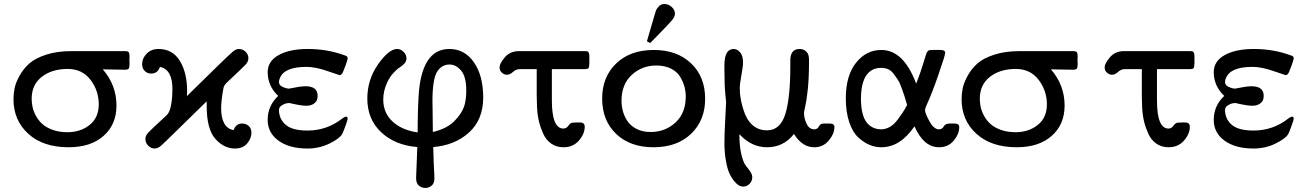

<svg xmlns="http://www.w3.org/2000/svg" viewBox="-20 -726 6492 953"><path d="M46.9 -233.9Q46.9 -260.7 52.5 -288.3Q58.1 -315.9 77.1 -350.3Q96.2 -384.8 125.5 -410.9Q154.8 -437 209 -454.6Q263.2 -472.2 334 -472.2H600.1Q615.2 -472.2 619.1 -466.6Q623 -460.9 623 -442.9Q623 -439.9 622.6 -435.1Q622.1 -430.2 622.1 -427Q622.1 -423.8 622.6 -418.5Q623 -413.1 623 -410.2Q623 -392.1 619.1 -386Q615.2 -379.9 600.1 -379.9Q512.2 -380.9 490.2 -381.8Q558.1 -303.7 558.1 -202.1Q558.1 -107.9 494.1 -51.5Q430.2 4.9 320.8 4.9Q193.8 4.9 120.4 -62Q46.9 -128.9 46.9 -233.9ZM137.2 -235.8Q137.2 -215.8 141.6 -194.8Q146 -173.8 158.4 -150.9Q170.9 -127.9 190.4 -110.4Q210 -92.8 241.9 -81.3Q273.9 -69.8 314.9 -69.8Q379.9 -69.8 425 -106Q470.2 -142.1 470.2 -208Q470.2 -275.9 429.2 -329.8Q388.2 -383.8 315.9 -383.8Q237.8 -383.8 187.5 -344.7Q137.2 -305.7 137.2 -235.8Z M685.5 -407.2Q685.5 -437 708.3 -460Q731 -482.9 766.6 -482.9Q836.4 -482.9 872.6 -424.1Q908.7 -365.2 908.7 -273.9Q908.7 -270 908.2 -262Q907.7 -253.9 907.7 -249Q969.7 -309.1 1048.8 -387.2Q1122.1 -459 1137 -470.9Q1151.9 -482.9 1166 -482.9Q1184.1 -482.9 1198.5 -469.5Q1212.9 -456.1 1212.9 -437Q1212.9 -419.9 1198.7 -405Q1184.6 -390.1 1109.9 -319.8Q1093.8 -305.7 1089.8 -292Q1088.9 -288.1 1087.9 -282.2Q1078.1 -226.1 1077.6 -189.9Q1077.6 -91.8 1139.6 -80.1Q1150.9 -113.3 1182.6 -112.8Q1200.7 -112.8 1214.4 -100.8Q1228 -88.9 1228 -66.9Q1228 -39.1 1206.8 -13.9Q1185.5 11.2 1146 11.2Q1091.8 11.2 1048.8 -36.9Q1005.9 -85 1005.9 -200.2V-223.1Q949.7 -168 874 -94.2Q793.9 -15.1 778.3 -2Q762.7 11.2 747.6 11.2Q729.5 11.2 715.6 -2.9Q701.7 -17.1 701.7 -36.1Q701.7 -52.2 714.8 -66.7Q728 -81.1 804.7 -151.9Q805.7 -151.9 807.6 -153.8Q809.6 -155.8 815.2 -164.3Q820.8 -172.9 824.7 -185.5Q828.6 -198.2 832.3 -224.1Q835.9 -250 835.9 -284.2Q835.9 -381.3 773.9 -394Q762.7 -360.8 730 -360.8Q711.9 -360.8 698.7 -373.5Q685.5 -386.2 685.5 -407.2Z M1308.6 -130.9Q1308.6 -200.7 1360.8 -250Q1309.1 -298.8 1308.6 -367.2Q1308.6 -422.4 1363 -452.6Q1417.5 -482.9 1507.8 -482.9Q1605 -482.9 1690.9 -451.2Q1706.1 -447.3 1705.6 -437Q1705.6 -433.1 1702.1 -422.1Q1698.7 -411.1 1694.8 -400.1Q1690.9 -389.2 1686.5 -378.9L1682.6 -369.1Q1675.8 -353 1665.5 -353Q1663.6 -353 1604.7 -373.5Q1545.9 -394 1500.5 -394Q1389.6 -394 1368.7 -336.9Q1364.7 -328.1 1364.7 -318.8Q1364.7 -302.7 1383.3 -294.4Q1401.9 -286.1 1415.5 -286.1Q1417.5 -286.1 1430.7 -289.1Q1443.8 -292 1462.9 -294.9Q1481.9 -297.9 1496.6 -297.9Q1556.6 -297.9 1556.6 -250Q1556.6 -240.2 1553.7 -230.7Q1550.8 -221.2 1537.4 -211.2Q1523.9 -201.2 1500.7 -201.2Q1477.5 -201.2 1446.8 -208L1415.5 -214.8Q1410.6 -214.8 1400.6 -212.9Q1390.6 -210.9 1377.7 -202.4Q1364.7 -193.8 1364.7 -180.2Q1364.7 -138.2 1394.5 -109.9Q1427.7 -77.6 1506.8 -78.1Q1604 -78.1 1680.7 -139.2Q1691.9 -147 1697.8 -147Q1705.6 -147 1705.6 -136.2Q1705.6 -130.4 1693.6 -98.1Q1681.6 -65.9 1678.7 -61Q1665.5 -38.1 1615.2 -13.4Q1564.9 11.2 1505.9 11.2Q1416 11.2 1362.3 -27.8Q1308.6 -66.9 1308.6 -130.9Z M1803.2 -236.8Q1803.2 -331.1 1856.7 -407Q1910.2 -482.9 1951.2 -482.9Q1969.2 -482.9 1983.4 -468.5Q1997.6 -454.1 1997.6 -436Q1997.6 -421.9 1987.5 -410.9Q1977.5 -399.9 1963.9 -391.4Q1950.2 -382.8 1932.4 -363.5Q1914.6 -344.2 1901.4 -315.9Q1882.3 -274.9 1882.3 -231.9Q1882.3 -166 1928.2 -123Q1974.1 -80.1 2053.2 -68.8V-112.8Q2055.2 -256.8 2063.5 -307.1Q2090.3 -482.9 2210.4 -482.9Q2286.6 -482.9 2332.5 -416.5Q2378.4 -350.1 2378.4 -242.2Q2378.4 -132.3 2308.3 -68.6Q2238.3 -4.9 2130.4 3.9Q2131.3 45.9 2132.8 81.5Q2134.3 117.2 2135.3 134.5Q2136.2 151.9 2136.2 159.2Q2136.2 184.1 2122.3 195.6Q2108.4 207 2091.3 207Q2074.2 207 2059.8 196Q2045.4 185.1 2045.4 158.2Q2045.4 152.3 2045.9 140.6Q2046.4 128.9 2047.9 93Q2049.3 57.1 2051.3 3.9Q1941.4 -4.9 1872.3 -69.3Q1803.2 -133.8 1803.2 -236.8ZM2126.5 -223.1Q2126.5 -216.3 2127.4 -170.2Q2128.4 -124 2128.4 -70.8Q2197.3 -86.9 2234.4 -124Q2271.5 -161.1 2284.2 -199.2Q2293.9 -229 2294.4 -274.9Q2294.4 -345.7 2268.8 -375.7Q2243.2 -405.8 2211.4 -405.8Q2171.4 -405.8 2148.4 -368.2Q2126.5 -329.1 2126.5 -223.1Z M2459.5 -392.1Q2459.5 -410.2 2485.4 -441.2Q2511.2 -472.2 2556.2 -472.2H2879.4Q2890.6 -472.2 2894 -471.7Q2897.5 -471.2 2901.4 -465.6Q2905.3 -460 2905.3 -448.2V-416Q2905.3 -393.1 2901.4 -387.9Q2897.5 -382.8 2878.4 -382.8H2719.2V-228Q2719.2 -87.9 2776.4 -87.9Q2791.5 -87.9 2801.3 -102.1Q2811 -116.2 2822.3 -117.2Q2830.1 -118.2 2845.2 -118.2H2858.4Q2882.3 -118.2 2882.3 -97.2Q2882.3 -61 2853.3 -28.1Q2824.2 4.9 2777.3 4.9Q2741.2 4.9 2715.3 -13.7Q2689.5 -32.2 2676.3 -62.5Q2663.1 -92.8 2657.7 -112.8Q2652.3 -132.8 2649.4 -153.8Q2644.5 -184.6 2644 -249V-382.8H2560.1Q2541 -382.8 2526.1 -368.9Q2511.2 -355 2496.1 -355Q2481.9 -355 2470.7 -365.5Q2459.5 -376 2459.5 -392.1Z M2968.8 -236.8Q2968.8 -343.8 3038.3 -410.9Q3107.9 -478 3225.1 -478Q3340.3 -478 3410.2 -411.6Q3480 -345.2 3480 -235.8Q3480 -128.9 3410.4 -62Q3340.8 4.9 3223.6 4.9Q3107.4 4.9 3038.1 -61.5Q2968.8 -127.9 2968.8 -236.8ZM3064.9 -226.1Q3064.9 -201.2 3071.3 -176Q3077.6 -150.9 3093.3 -126.5Q3108.9 -102.1 3138.9 -86.4Q3168.9 -70.8 3210 -70.8Q3281.7 -70.8 3332.8 -117.9Q3383.8 -165 3383.8 -247.1Q3383.8 -272 3377 -296.9Q3370.1 -321.8 3355 -346.4Q3339.8 -371.1 3309.3 -386Q3278.8 -400.9 3237.8 -400.9Q3166 -400.9 3115.5 -354Q3064.9 -307.1 3064.9 -226.1ZM3190.9 -521Q3192.9 -528.8 3227.1 -645Q3232.9 -665 3235.8 -673.6Q3238.8 -682.1 3249.8 -694.1Q3260.7 -706.1 3277.8 -706.1Q3297.9 -706.1 3314 -691.4Q3330.1 -676.8 3330.1 -658.2Q3330.1 -644 3316.9 -627.4Q3303.7 -610.8 3252.9 -559.1Q3225.1 -530.3 3207 -512.2Z M3575.7 -18.1Q3575.7 -58.1 3579.8 -134.5Q3584 -210.9 3584 -219.2Q3584 -223.1 3579.8 -263.7Q3575.7 -304.2 3575.7 -380.9V-402.8Q3575.7 -482.9 3621.6 -482.9Q3638.7 -482.9 3653.3 -466.6Q3668 -450.2 3668 -416Q3668 -394 3659.9 -352.5Q3651.9 -311 3651.9 -288.1Q3651.9 -245.1 3664.8 -199Q3677.7 -152.8 3692.9 -130.9Q3727.1 -79.1 3786.6 -79.1Q3852.5 -79.1 3877.7 -158.9Q3902.8 -238.8 3902.8 -398.9V-418.9Q3899.9 -482.9 3948.7 -482.9Q3975.6 -482.9 3989.7 -460Q3995.6 -448.7 3995.6 -423.8Q3995.6 -337.9 3989.3 -280.5Q3982.9 -223.1 3976.8 -198Q3970.7 -172.9 3970.7 -165Q3970.7 -139.2 3983.6 -111.6Q3996.6 -84 4022 -84Q4037.1 -84 4044.4 -98.4Q4051.8 -112.8 4068.8 -112.8H4098.6Q4121.6 -112.8 4121.6 -96.2Q4121.6 -62 4093.8 -28.6Q4065.9 4.9 4021 4.9Q3961.9 4.9 3920.9 -61Q3869.1 4.9 3787.6 4.9Q3709.5 4.9 3649.9 -60.1Q3649.9 0 3659.9 41Q3669.9 82 3681.9 96.4Q3693.8 110.8 3703.9 125.5Q3713.9 140.1 3713.9 153.8Q3713.9 172.9 3700.4 186.5Q3687 200.2 3668 200.2Q3659.2 200.2 3648.4 194.6Q3637.7 189 3624.3 173.1Q3610.8 157.2 3600.3 134Q3589.8 110.8 3582.8 70.8Q3575.7 30.8 3575.7 -18.1Z M4178.2 -237.8Q4178.2 -350.6 4228.8 -414.3Q4279.3 -478 4354.5 -478Q4465.3 -478 4527.3 -311Q4539.6 -340.8 4548.8 -368.4Q4558.1 -396 4562.7 -411.4Q4567.4 -426.8 4571.8 -440.9Q4576.2 -455.1 4578.4 -460.9Q4580.6 -466.8 4584.5 -471.4Q4588.4 -476.1 4592.8 -477.1Q4597.2 -478 4605.5 -478H4648.4Q4671.4 -478 4671.4 -463.9Q4671.4 -451.7 4637.9 -355.2Q4604.5 -258.8 4579.6 -205.1Q4571.8 -189 4571.3 -180.2Q4571.3 -164.1 4593.3 -124Q4615.2 -84 4641.1 -84Q4656.2 -84 4664.3 -98.4Q4672.4 -112.8 4693.4 -112.8H4718.3Q4741.2 -112.8 4741.2 -95.2Q4741.2 -61 4713.9 -28.1Q4686.5 4.9 4641.1 4.9Q4564.9 4.9 4519.5 -98.1H4518.6Q4447.8 4.9 4354.5 4.9Q4324.7 4.9 4296.6 -6.6Q4268.6 -18.1 4240.5 -43.5Q4212.4 -68.8 4195.3 -119.4Q4178.2 -169.9 4178.2 -237.8ZM4253.4 -235.8Q4253.4 -137.7 4295.4 -104Q4320.3 -84 4352.5 -84Q4375.5 -84 4396.5 -95.9Q4417.5 -107.9 4435.3 -131.8Q4453.1 -155.8 4461.7 -168.9Q4470.2 -182.1 4482.4 -205.1Q4472.7 -238.3 4469 -250.2Q4465.3 -262.2 4454.8 -290.5Q4444.3 -318.8 4436.3 -330.8Q4428.2 -342.8 4415.8 -359.4Q4403.3 -376 4387.9 -382.6Q4372.6 -389.2 4353.5 -389.2Q4294.4 -389.2 4269.5 -333Q4253.4 -295.9 4253.4 -235.8Z M4752.9 -233.9Q4752.9 -260.7 4758.5 -288.3Q4764.2 -315.9 4783.2 -350.3Q4802.2 -384.8 4831.5 -410.9Q4860.8 -437 4915 -454.6Q4969.2 -472.2 5040 -472.2H5306.2Q5321.3 -472.2 5325.2 -466.6Q5329.1 -460.9 5329.1 -442.9Q5329.1 -439.9 5328.6 -435.1Q5328.1 -430.2 5328.1 -427Q5328.1 -423.8 5328.6 -418.5Q5329.1 -413.1 5329.1 -410.2Q5329.1 -392.1 5325.2 -386Q5321.3 -379.9 5306.2 -379.9Q5218.3 -380.9 5196.3 -381.8Q5264.2 -303.7 5264.2 -202.1Q5264.2 -107.9 5200.2 -51.5Q5136.2 4.9 5026.9 4.9Q4899.9 4.9 4826.4 -62Q4752.9 -128.9 4752.9 -233.9ZM4843.3 -235.8Q4843.3 -215.8 4847.7 -194.8Q4852.1 -173.8 4864.5 -150.9Q4877 -127.9 4896.5 -110.4Q4916 -92.8 4948 -81.3Q4980 -69.8 5021 -69.8Q5085.9 -69.8 5131.1 -106Q5176.3 -142.1 5176.3 -208Q5176.3 -275.9 5135.3 -329.8Q5094.2 -383.8 5022 -383.8Q4943.8 -383.8 4893.6 -344.7Q4843.3 -305.7 4843.3 -235.8Z M5462.9 -392.1Q5462.9 -410.2 5488.8 -441.2Q5514.6 -472.2 5559.6 -472.2H5882.8Q5894 -472.2 5897.5 -471.7Q5900.9 -471.2 5904.8 -465.6Q5908.7 -460 5908.7 -448.2V-416Q5908.7 -393.1 5904.8 -387.9Q5900.9 -382.8 5881.8 -382.8H5722.7V-228Q5722.7 -87.9 5779.8 -87.9Q5794.9 -87.9 5804.7 -102.1Q5814.5 -116.2 5825.7 -117.2Q5833.5 -118.2 5848.6 -118.2H5861.8Q5885.7 -118.2 5885.7 -97.2Q5885.7 -61 5856.7 -28.1Q5827.6 4.9 5780.8 4.9Q5744.6 4.9 5718.8 -13.7Q5692.9 -32.2 5679.7 -62.5Q5666.5 -92.8 5661.1 -112.8Q5655.8 -132.8 5652.8 -153.8Q5647.9 -184.6 5647.5 -249V-382.8H5563.5Q5544.4 -382.8 5529.5 -368.9Q5514.6 -355 5499.5 -355Q5485.4 -355 5474.1 -365.5Q5462.9 -376 5462.9 -392.1Z M6004.4 -130.9Q6004.4 -200.7 6056.6 -250Q6004.9 -298.8 6004.4 -367.2Q6004.4 -422.4 6058.8 -452.6Q6113.3 -482.9 6203.6 -482.9Q6300.8 -482.9 6386.7 -451.2Q6401.9 -447.3 6401.4 -437Q6401.4 -433.1 6397.9 -422.1Q6394.5 -411.1 6390.6 -400.1Q6386.7 -389.2 6382.3 -378.9L6378.4 -369.1Q6371.6 -353 6361.3 -353Q6359.4 -353 6300.5 -373.5Q6241.7 -394 6196.3 -394Q6085.4 -394 6064.5 -336.9Q6060.5 -328.1 6060.5 -318.8Q6060.5 -302.7 6079.1 -294.4Q6097.7 -286.1 6111.3 -286.1Q6113.3 -286.1 6126.5 -289.1Q6139.6 -292 6158.7 -294.9Q6177.7 -297.9 6192.4 -297.9Q6252.4 -297.9 6252.4 -250Q6252.4 -240.2 6249.5 -230.7Q6246.6 -221.2 6233.2 -211.2Q6219.7 -201.2 6196.5 -201.2Q6173.3 -201.2 6142.6 -208L6111.3 -214.8Q6106.4 -214.8 6096.4 -212.9Q6086.4 -210.9 6073.5 -202.4Q6060.5 -193.8 6060.5 -180.2Q6060.5 -138.2 6090.3 -109.9Q6123.5 -77.6 6202.6 -78.1Q6299.8 -78.1 6376.5 -139.2Q6387.7 -147 6393.6 -147Q6401.4 -147 6401.4 -136.2Q6401.4 -130.4 6389.4 -98.1Q6377.4 -65.9 6374.5 -61Q6361.3 -38.1 6311 -13.4Q6260.7 11.2 6201.7 11.2Q6111.8 11.2 6058.1 -27.8Q6004.4 -66.9 6004.4 -130.9Z"/></svg>

Font: CMU Concrete
Style: Bold
Weight: 700
Version: Version 0.7.0